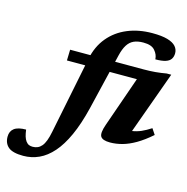

<svg xmlns="http://www.w3.org/2000/svg" viewBox="-314 -866 1204 1235"><g transform="rotate(15 288.0 -248.0)"><path d="M63 -425 65 -497H554.5Q595.5 -497 632.2 -500.2Q669 -503.5 704.5 -510H735L566 -42.5L519.5 -93Q555.5 -90.5 585.5 -95Q615.5 -99.5 644.8 -112.2Q674 -125 707 -146.5L732.5 -108Q681 -63 635 -36.2Q589 -9.5 547.2 1.8Q505.5 13 466.5 13Q416.5 13 403.5 -8.8Q390.5 -30.5 412 -91L539 -454L571.5 -425ZM285.5 -166.5Q258.5 -56 223.2 21.5Q188 99 145.5 147.2Q103 195.5 53.8 218Q4.5 240.5 -50.5 240.5Q-120.5 240.5 -149.8 216Q-179 191.5 -179 147Q-179 110.5 -153.8 91.5Q-128.5 72.5 -75.5 72.5Q-72 98.5 -66.8 116.2Q-61.5 134 -52 147Q-42 160 -31.2 164.2Q-20.5 168.5 -6.5 168.5Q11 168.5 25.8 162.2Q40.5 156 52.8 141.8Q65 127.5 74.2 103.2Q83.5 79 90.5 43L194 -470Q211.5 -556.5 261 -616Q310.5 -675.5 384.5 -706.2Q458.5 -737 549.5 -737Q612.5 -737 650.5 -726Q688.5 -715 706 -695.2Q723.5 -675.5 723.5 -649.5Q723.5 -627 713 -611Q702.5 -595 677.8 -587Q653 -579 610.5 -579Q609.5 -595.5 603.8 -609.2Q598 -623 586.5 -636.5Q575.5 -650 556.2 -656.8Q537 -663.5 509 -663.5Q471.5 -663.5 445.5 -651.8Q419.5 -640 402.8 -613.2Q386 -586.5 375.5 -542.5Z"/></g></svg>

Font: Newsreader 9pt
Style: Bold Italic
Weight: 700
Italic angle: -17°
Designer: Hugues Gentile
Foundry: Production Type
Version: Version 1.003